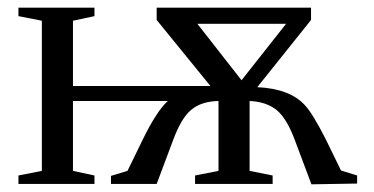

<svg xmlns="http://www.w3.org/2000/svg" viewBox="-20 -478 975 500"><path d="M910 0 791 2 749 -110Q728 -168 701 -191Q674 -213 630 -215V-33L690 -21V1H488V-21L549 -33V-215Q504 -214 478 -192Q452 -171 430 -111L388 1H269V-20L312 -33L351 -113Q388 -189 417 -215H170V-33L226 -21V1H28V-21L89 -33V-424L28 -436V-458H226V-436L170 -424V-254H528L388 -426V-458H790V-426L650 -251Q735 -247 774 -204Q794 -183 829 -114L868 -34L910 -21ZM609 -269 725 -416H494Z"/></svg>

Font: Libra Serif Modern
Style: Regular
Weight: 400
Designer: Stefan Peev, Context Ltd
Foundry: Stefan Peev, Context Ltd
Version: Version 1.000